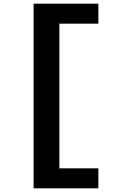

<svg xmlns="http://www.w3.org/2000/svg" viewBox="-20 -821 660 1041"><path d="M162.2 -801H513.2V-692.7H279.4L301.9 -713.9V112.9L279.4 91.7H513.2V200H162.2Z"/></svg>

Font: Monaspace Xenon Var ExtraLight
Style: Regular
Weight: 200
Designer: Riley Cran and the Lettermatic Team
Version: Version 1.200 (Monaspace Xenon Var)